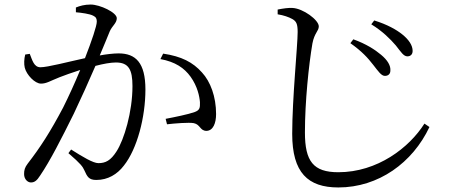

<svg xmlns="http://www.w3.org/2000/svg" viewBox="-20 -782 2040 845"><path d="M314 -728C338 -726 375 -721 390 -713C403 -707 406 -699 406 -687C406 -668 384 -603 354 -526C280 -510 190 -486 158 -486C129 -486 122 -518 111 -545L91 -542C86 -523 85 -500 89 -484C97 -452 134 -414 160 -414C185 -414 199 -425 242 -442C262 -450 296 -462 333 -474C309 -416 282 -357 258 -309C201 -201 157 -133 102 -62C89 -45 86 -33 86 -16C86 7 102 21 116 21C131 21 142 14 157 -10C200 -73 250 -171 305 -282C337 -349 371 -425 400 -492C434 -501 467 -507 490 -507C546 -507 563 -476 563 -403C563 -289 526 -167 493 -116C467 -75 444 -64 413 -64C390 -64 345 -91 293 -124L281 -108C337 -60 344 -48 351 -33C364 -4 371 10 404 10C455 10 496 -15 525 -53C584 -127 620 -267 620 -388C620 -506 577 -547 502 -547C479 -547 446 -543 419 -538C438 -582 453 -620 463 -644C474 -669 494 -680 494 -702C494 -727 420 -762 379 -762C352 -762 331 -756 314 -749ZM686 -522C751 -510 791 -483 819 -444C849 -402 858 -358 860 -332C861 -306 858 -297 837 -289C810 -279 746 -266 709 -259L715 -235C749 -239 812 -244 833 -240C862 -234 860 -206 889 -206C918 -207 931 -240 931 -280C931 -357 906 -423 869 -463C829 -508 779 -534 698 -546Z M1674 -448C1688 -448 1698 -456 1698 -471C1700 -493 1686 -517 1657 -541C1631 -563 1591 -589 1535 -609L1522 -592C1573 -556 1599 -527 1623 -496C1645 -468 1658 -448 1674 -448ZM1773 -534C1787 -534 1796 -543 1796 -558C1796 -582 1780 -607 1750 -631C1725 -651 1685 -674 1627 -692L1614 -675C1663 -645 1697 -611 1722 -582C1745 -553 1756 -534 1773 -534ZM1267 -698C1284 -688 1290 -677 1290 -641C1290 -583 1266 -348 1266 -193C1266 -22 1335 43 1469 43C1646 43 1796 -66 1870 -223L1848 -238C1781 -132 1641 -24 1469 -24C1359 -24 1322 -72 1322 -199C1322 -335 1339 -497 1355 -591C1364 -638 1383 -645 1383 -666C1383 -694 1314 -745 1267 -747C1249 -748 1228 -745 1202 -740V-719C1228 -715 1251 -707 1267 -698Z"/></svg>

Font: Source Han Serif K
Style: Regular
Weight: 400
Designer: Ryoko NISHIZUKA 西塚涼子 (kana & ideographs); Frank Grießhammer (Latin, Greek & Cyrillic); Wenlong ZHANG 张文龙 (bopomofo); San
Foundry: Adobe Systems Incorporated
Version: Version 1.001;PS 1.001;hotconv 16.6.54;makeotf.lib2.5.65590